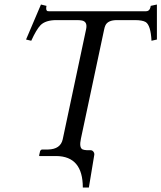

<svg xmlns="http://www.w3.org/2000/svg" viewBox="-20 -688 714 849"><path d="M337.9 -75.2Q329.1 -35.2 345.2 -27.3Q352.5 -24.4 363.3 -23.9H379.9Q391.1 -23.9 396 -12.2Q397.5 -7.8 397 -3.9L373 141.1H346.2Q346.2 3.4 229.5 2H154.8L152.8 0L157.2 -19Q160.2 -26.4 166.5 -26.9H192.9Q247.6 -28.3 257.3 -71.8L360.8 -559.1Q367.7 -591.8 342.8 -597.2Q333.5 -599.1 320.3 -599.1H229.5Q181.6 -599.1 159.2 -576.7Q140.6 -557.1 118.2 -507.8L95.2 -513.2L161.1 -668L185.5 -662.1Q181.2 -641.1 190.9 -638.7Q194.3 -638.2 197.8 -638.2H625.5Q640.6 -638.2 645 -654.8Q646 -658.2 646.5 -662.1L673.8 -668V-513.2L649.9 -507.8Q646.5 -575.7 624.5 -590.3Q609.9 -599.1 576.2 -599.1H497.6Q457.5 -599.1 446.3 -576.2Q442.4 -567.9 440.4 -557.1Z"/></svg>

Font: Linux Biolinum Slanted O
Style: Slanted
Weight: 400
Designer: Philipp H. Poll
Foundry: Philipp H. Poll
Version: Version 1.0.4